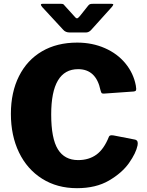

<svg xmlns="http://www.w3.org/2000/svg" viewBox="-20 -975 771 1005"><path d="M691 -527 693 -510Q693 -502 690 -499.5Q687 -497 679 -496L523 -485Q514 -485 511.5 -488.5Q509 -492 506 -503Q483 -613 389 -613Q248 -613 248 -376Q248 -250 283 -193.5Q318 -137 389 -137Q445 -137 484.5 -165.5Q524 -194 550 -259Q553 -267 565 -267Q571 -267 575 -266L688 -244Q694 -242 697.5 -238Q701 -234 701 -224Q701 -218 700 -214Q692 -174 655.5 -122Q619 -70 550.5 -30Q482 10 383 10Q279 10 200.5 -39.5Q122 -89 79.5 -177Q37 -265 37 -379Q37 -492 79.5 -576.5Q122 -661 200 -706.5Q278 -752 384 -752Q463 -752 529 -723Q595 -694 637 -642.5Q679 -591 691 -527ZM467 -955H564Q573 -955 573 -951Q573 -948 565 -938L456 -817Q444 -805 430 -805H345Q323 -805 311 -819L201 -938Q194 -947 194 -950Q194 -955 203 -955H294H299Q306 -955 310 -953.5Q314 -952 318 -946L367 -892Q377 -879 383 -879Q386 -879 390 -882.5Q394 -886 399 -892L442 -946Q447 -952 452 -953.5Q457 -955 467 -955Z"/></svg>

Font: Libre Franklin ExtraBold
Style: Regular
Weight: 800
Designer: Pablo Impallari, Rodrigo Fuenzalida
Foundry: Impallari Type
Version: Version 1.002; ttfautohint (v1.5)